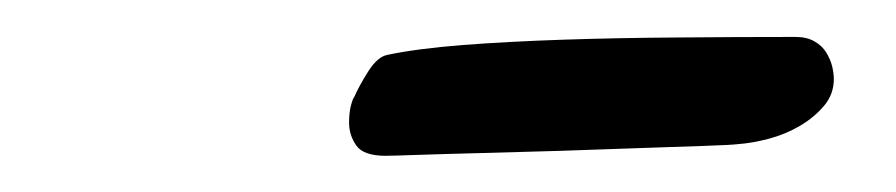

<svg xmlns="http://www.w3.org/2000/svg" viewBox="-20 -592 490 105"><path d="M436 -548.8Q436 -540.5 430.7 -534.2Q425.3 -527.8 417.5 -523.2Q409.7 -518.6 400.4 -516.1Q391.1 -513.7 383.8 -513.2Q379.9 -512.7 364.7 -512.2Q349.6 -511.7 329.3 -511Q309.1 -510.3 286.1 -509.5Q263.2 -508.8 243.2 -508.3Q223.1 -507.8 208.7 -507.3Q194.3 -506.8 190.9 -506.8Q178.7 -506.8 174.8 -512.5Q170.9 -518.1 170.9 -524.9Q170.9 -530.3 171.9 -534.2Q172.9 -538.1 173.8 -539.1Q176.3 -544.9 181.4 -553Q186.5 -561 191.9 -562Q208 -565.4 233.2 -567.4Q258.3 -569.3 288.1 -570.3Q317.9 -571.3 350.6 -571.5Q383.3 -571.8 415 -571.8Q421.4 -571.8 425.5 -569.3Q429.7 -566.9 431.9 -563.2Q434.1 -559.6 435.1 -555.7Q436 -551.8 436 -548.8Z"/></svg>

Font: Oregano
Style: Italic
Weight: 400
Italic angle: -12°
Designer: Astigmatic (AOETI)
Foundry: Astigmatic (AOETI)
Version: Version 1.000